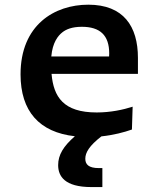

<svg xmlns="http://www.w3.org/2000/svg" viewBox="-20 -558 660 799"><path d="M239.5 -423.5C254.5 -435.5 279 -446.5 320.5 -446.5C396 -446.5 434.5 -411.5 434.5 -335.5C434.5 -331 434.5 -327 434 -323H193.5C198.5 -381 221.5 -409.5 239.5 -423.5ZM65.5 -248.5C65.5 -95 143.5 -7.5 291.5 9C244 50.5 222 86.5 222 129C222 175 248.5 220.5 360.5 220.5H406V141.5H391.5C348.5 141.5 335 126 335 102.5C335 77 351.5 48.5 402 9.5C453.5 4 496.5 -7.5 529 -19L532 -114C493 -101.5 440.5 -90 382.5 -90C243.5 -90 203 -155 194.5 -250.5H554V-317C554 -448.5 494 -538.5 347.5 -538.5C207 -538.5 65.5 -454.5 65.5 -248.5Z"/></svg>

Font: Monaspace Argon SemiBold
Style: Regular
Weight: 600
Designer: Riley Cran & the Lettermatic Team
Foundry: Lettermatic
Version: Version 1.000 (Monaspace Argon)